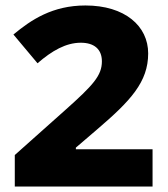

<svg xmlns="http://www.w3.org/2000/svg" viewBox="-20 -681 612 701"><path d="M537 0V-136H257V-142L334 -208C457 -313 521 -382 521 -486C521 -586 436 -661 292 -661C172 -661 94 -609 29 -555L117 -450C170 -496 221 -525 275 -525C323 -525 352 -502 352 -457C352 -405 320 -370 218 -279L34 -115V0Z"/></svg>

Font: Noto Sans Telugu ExtraBold
Style: Regular
Weight: 800
Designer: Jelle Bosma - Monotype Design Team
Foundry: Monotype Imaging Inc.
Version: Version 2.005